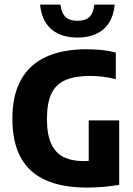

<svg xmlns="http://www.w3.org/2000/svg" viewBox="-20 -820 585 847"><path d="M364.4 7.5Q255.8 7.5 182.4 -24.9Q109 -57.2 71.8 -124.6Q34.6 -192 34.6 -297Q34.6 -399.3 72.2 -467.2Q109.7 -535.2 182.7 -569Q255.7 -602.7 361.6 -602.7Q398.8 -602.7 430.7 -599.3Q462.6 -595.9 490.8 -588.1V-470.6Q463.4 -477.8 435.3 -481.4Q407.3 -485.1 378.1 -485.1Q311.7 -485.1 269.5 -467.1Q227.4 -449.2 207.2 -407.8Q187.1 -366.4 187.1 -295.6Q187.1 -226.9 205.8 -186.1Q224.5 -145.2 260.4 -127.3Q296.3 -109.4 348.3 -109.4Q365.4 -109.4 382.8 -110.8Q400.3 -112.2 414 -113.9L371.4 -80.4V-289H505.8V-4.6Q470.1 1.4 433.7 4.5Q397.3 7.5 364.4 7.5ZM321.6 -654.3Q273.2 -654.3 237.7 -670.9Q202.3 -687.6 181.7 -720Q161.1 -752.5 156.8 -799.7H246.6Q251.4 -761.3 269.6 -744.8Q287.9 -728.2 321.6 -728.2Q355.8 -728.2 373.8 -744.8Q391.9 -761.3 396.1 -799.7H485.9Q481.6 -752.3 461.1 -719.9Q440.7 -687.5 405.4 -670.9Q370.1 -654.3 321.6 -654.3Z"/></svg>

Font: Encode Sans SC Condensed Thin
Style: Regular
Weight: 100
Width: 3
Designer: Multiple Designers
Foundry: Impallari Type
Version: Version 3.002